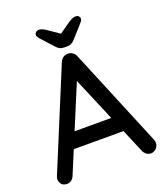

<svg xmlns="http://www.w3.org/2000/svg" viewBox="-160 -1000 961 1113"><g transform="rotate(-20 321.0 -444.0)"><path d="M331 -570 106 -30Q100 -14 88 -5Q76 4 61 4Q39 4 28 -8.5Q17 -21 16 -40Q16 -47 19 -56L273 -670Q280 -687 293.5 -696Q307 -705 323 -704Q338 -704 351 -695Q364 -686 370 -670L621 -65Q625 -55 625 -45Q625 -23 610.5 -9.5Q596 4 578 4Q563 4 550.5 -5.5Q538 -15 532 -30L305 -567ZM146 -172 191 -268H474L491 -172ZM308 -815 394 -875Q408 -884 418 -888Q428 -892 437 -892Q449 -892 456 -885.5Q463 -879 463 -871Q463 -865 460.5 -859.5Q458 -854 450 -845L383 -770Q372 -757 360 -751Q348 -745 331 -745H317Q300 -745 288 -751Q276 -757 265 -770L197 -845Q190 -854 187.5 -859Q185 -864 185 -870Q185 -878 192.5 -885Q200 -892 211 -892Q228 -892 254 -875L340 -816Z"/></g></svg>

Font: Quicksand SemiBold
Style: Regular
Weight: 600
Designer: Andrew Paglinawan
Foundry: Andrew Paglinawan
Version: Version 3.004